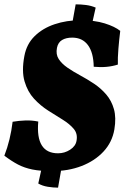

<svg xmlns="http://www.w3.org/2000/svg" viewBox="-27 -778 580 883"><path d="M213 9Q159 9 122 1.5Q85 -6 55.5 -21.5Q26 -37 -7 -62Q7 -98 16.5 -137Q26 -176 31 -218Q60 -223 90 -224Q120 -225 149 -219Q136 -73 240 -73Q270 -73 295.5 -89.5Q321 -106 325 -131Q331 -163 312 -185.5Q293 -208 261.5 -227.5Q230 -247 194.5 -269.5Q159 -292 129.5 -324Q100 -356 86 -403.5Q72 -451 85 -520Q95 -575 132 -611.5Q169 -648 224 -666.5Q279 -685 343 -685Q408 -685 454.5 -670.5Q501 -656 526 -636Q521 -597 517.5 -553.5Q514 -510 515 -481Q465 -465 404 -471Q403 -536 377.5 -570.5Q352 -605 305 -605Q277 -605 258.5 -594Q240 -583 235 -558Q229 -528 243 -506.5Q257 -485 283 -467Q309 -449 341.5 -431.5Q374 -414 405.5 -393Q437 -372 461.5 -343.5Q486 -315 497 -276Q508 -237 499 -183Q489 -124 449 -81Q409 -38 348 -14.5Q287 9 213 9ZM386 -622 301 -647 321 -758Q345 -758 368.5 -755Q392 -752 413 -743ZM240 85Q218 85 193 81Q168 77 149 66L177 -60L261 -35Z"/></svg>

Font: Vollkorn Black
Style: Italic
Weight: 900
Italic angle: -11°
Designer: Friedrich Althausen
Foundry: Friedrich Althausen
Version: Version 5.000; ttfautohint (v1.8.3)